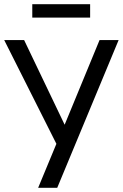

<svg xmlns="http://www.w3.org/2000/svg" viewBox="-21 -896 586 916"><path d="M161 0 256 -229 255 -196 -1 -705H94L296 -283H280L454 -705H545L252 0ZM133 -812V-876H409V-812Z"/></svg>

Font: Nunito Sans 10pt Condensed Medium
Style: Regular
Weight: 500
Width: 3
Designer: Vernon Adams
Foundry: Vernon Adams
Version: Version 3.101;gftools[0.9.27]